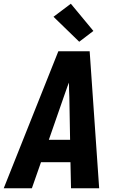

<svg xmlns="http://www.w3.org/2000/svg" viewBox="-32 -1010 652 1030"><path d="M-12 0 281 -735H449L500 0H349L346 -140H188L139 0ZM344 -260 340 -490Q339 -509 338.5 -528.5Q338 -548 338 -567Q330 -548 323.5 -528.5Q317 -509 310 -490L230 -260ZM393 -786 255 -920 348 -990 469 -844Z"/></svg>

Font: Iosevka Heavy Extended Oblique
Style: Regular
Weight: 900
Width: 7
Italic angle: -9°
Monospace: yes
Designer: Belleve Invis
Foundry: Belleve Invis
Version: Version 32.5.0; ttfautohint (v1.8.4)